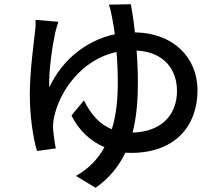

<svg xmlns="http://www.w3.org/2000/svg" viewBox="-20 -819 1040 908"><path d="M599 -799 495 -797C501 -781 507 -754 511 -731C515 -712 519 -687 523 -657C391 -629 274 -538 213 -405C209 -478 228 -604 241 -664C245 -680 250 -699 256 -716L148 -725C149 -711 149 -693 146 -673C140 -616 121 -483 121 -372C121 -276 135 -171 155 -105L244 -117C238 -144 232 -194 231 -213C230 -233 233 -251 237 -270C263 -387 365 -538 531 -573C535 -528 537 -478 537 -427C537 -351 530 -276 509 -208C450 -231 409 -280 377 -344L318 -273C352 -203 408 -151 474 -123C444 -68 400 -21 339 13L432 69C497 24 542 -33 573 -97L600 -96C810 -96 914 -225 914 -392C914 -545 802 -663 618 -666C612 -721 605 -767 599 -799ZM626 -580C757 -573 817 -489 817 -389C817 -270 737 -195 607 -192C626 -266 632 -345 632 -427C632 -479 630 -531 626 -580Z"/></svg>

Font: Noto Sans TC Medium
Style: Regular
Weight: 500
Designer: Ryoko NISHIZUKA 西塚涼子 (kana, bopomofo & ideographs); Paul D. Hunt (Latin, Greek & Cyrillic); Sandoll Communications 산돌커뮤니
Foundry: Adobe
Version: Version 2.004;hotconv 1.0.118;makeotfexe 2.5.65603